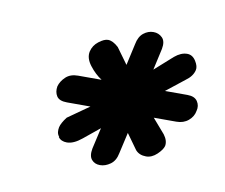

<svg xmlns="http://www.w3.org/2000/svg" viewBox="-45 -498 461 394"><g transform="rotate(10 185.0 -301.0)"><path d="M213 -414Q216 -430 225.5 -437.5Q235 -445 246 -445Q257 -445 264.5 -437.5Q272 -430 269 -414L259 -369L296 -402Q309 -413 322 -413Q333 -413 340 -402Q347 -391 345 -383Q342 -370 328 -360L290 -330H337Q352 -330 358 -321Q364 -312 361 -301Q359 -289 349 -280.5Q339 -272 324 -272H277L303 -242Q312 -230 310 -219Q308 -211 297.5 -201Q287 -191 275 -191Q261 -191 253 -200L230 -232L220 -188Q217 -172 206.5 -164.5Q196 -157 185 -157Q174 -157 167.5 -164.5Q161 -172 164 -188L174 -232L141 -205Q124 -191 110 -191Q98 -191 92 -199H93Q89 -204 88.5 -209Q88 -214 89 -219Q91 -228 101 -241L145 -272H96Q80 -272 74.5 -280.5Q69 -289 71 -301Q74 -312 83.5 -321Q93 -330 109 -330H158Q144 -339 132.5 -354Q121 -369 124 -383Q127 -396 138 -404.5Q149 -413 157 -413Q167 -413 179 -402L203 -369Z"/></g></svg>

Font: VDS Compensated
Style: Light Italic
Weight: 300
Italic angle: -12°
Designer: artmaker
Foundry: artmaker
Version: Version 1.000 2012 initial release